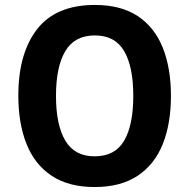

<svg xmlns="http://www.w3.org/2000/svg" viewBox="-20 -838 764 775"><path d="M670 -451Q670 -339 637 -256.5Q604 -174 535.5 -128.5Q467 -83 362 -83Q257 -83 188.5 -128.5Q120 -174 87 -257Q54 -340 54 -452Q54 -623 130 -720.5Q206 -818 363 -818Q468 -818 536 -773Q604 -728 637 -645.5Q670 -563 670 -451ZM206 -451Q206 -334 243.5 -270.5Q281 -207 362 -207Q444 -207 481 -270Q518 -333 518 -451Q518 -569 481 -632Q444 -695 363 -695Q281 -695 243.5 -631.5Q206 -568 206 -451Z"/></svg>

Font: Noto Sans Telugu UI SemiCondensed
Style: Bold
Weight: 700
Width: 4
Designer: Jelle Bosma - Monotype Design Team
Foundry: Monotype Imaging Inc.
Version: Version 2.005; ttfautohint (v1.8.4.7-5d5b)